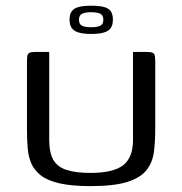

<svg xmlns="http://www.w3.org/2000/svg" viewBox="-20 -639 628 662"><path d="M515.3 -196.6Q515.3 -154 511 -117.4Q506.7 -80.8 486.3 -53.9Q466 -27 420.3 -12.1Q374.6 2.7 291.8 2.7Q226.5 2.7 184.9 -6.9Q143.4 -16.5 120.5 -34.5Q97.6 -52.5 87.6 -76.4Q77.5 -100.3 75.3 -129.7Q73 -159 73 -191.5V-419.9Q73 -436.4 74 -445.1Q75.1 -453.9 81.8 -457Q88.5 -460 103.4 -460H149.7V-156.8Q149.7 -112.3 164.1 -87.6Q178.5 -63 210 -52.9Q241.5 -42.8 292 -42.8Q370.5 -42.8 404.5 -69.2Q438.6 -95.6 438.6 -157V-460H483.7Q499.5 -460 506.2 -457Q513 -453.9 514.1 -445.1Q515.3 -436.4 515.3 -419.9ZM293.8 -522Q267.5 -522 251.1 -526.9Q234.7 -531.7 227.3 -542.5Q219.8 -553.4 219.8 -571.5Q219.8 -589.7 227.3 -600.1Q234.7 -610.5 251.2 -614.9Q267.7 -619.3 294.3 -619.3Q321.9 -619.3 338.4 -614.9Q354.8 -610.5 362 -600.1Q369.3 -589.7 369.3 -571.5Q369.3 -553.4 362 -542.5Q354.8 -531.7 338.2 -526.9Q321.6 -522 293.8 -522ZM294.3 -545.1Q314.8 -545.1 325.5 -550.2Q336.3 -555.3 336.3 -571Q336.3 -586.7 325.5 -591.8Q314.8 -596.9 294.3 -596.9Q274.5 -596.9 263.4 -591.8Q252.3 -586.7 252.3 -571Q252.3 -555.3 263 -550.2Q273.8 -545.1 294.3 -545.1Z"/></svg>

Font: Genos Thin
Style: Regular
Weight: 100
Designer: Robert E. Leuschke
Foundry: Robert E. Leuschke
Version: Version 1.010